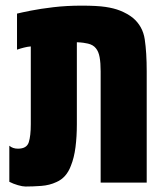

<svg xmlns="http://www.w3.org/2000/svg" viewBox="-20 -660 592 694"><path d="M72.3 14.2Q61.5 14.2 44.7 9.3Q27.8 4.4 13.7 -2.9V-133.3Q25.9 -122.6 44.9 -122.6Q76.7 -122.6 84 -145.8Q91.3 -168.9 91.3 -210.9V-492.2Q79.1 -491.2 66.7 -488Q54.2 -484.9 41.5 -480.5V-610.8Q57.1 -614.7 91.6 -621.6Q126 -628.4 173.3 -634Q220.7 -639.6 274.4 -639.6Q330.6 -639.6 361.3 -635Q392.1 -630.4 414.1 -621.6Q440.9 -610.8 460 -595.7Q496.1 -565.4 503.2 -517.8Q510.3 -470.2 510.3 -401.9V0H343.8V-402.3Q343.8 -432.6 340.1 -453.1Q336.4 -473.6 326.7 -485.4Q316.9 -498 297.9 -502.4Q291.5 -503.9 281.5 -505.4Q271.5 -506.8 257.8 -507.3V-210.9Q257.8 -166.5 252.9 -128.2Q248 -89.8 236.3 -61Q220.2 -17.6 184.1 -2Q159.2 9.8 128.7 12Q98.1 14.2 72.3 14.2Z"/></svg>

Font: Open Sans Condensed ExtraBold
Style: Regular
Weight: 800
Width: 3
Designer: Monotype Design Team
Foundry: Monotype Imaging Inc.
Version: Version 3.000; ttfautohint (v1.8.4)